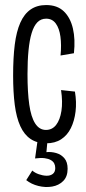

<svg xmlns="http://www.w3.org/2000/svg" viewBox="-20 -558 340 761"><path d="M163 10Q127 10 101.5 -7Q76 -24 60.5 -58Q45 -92 38.5 -142.5Q32 -193 32 -259Q32 -329 38.5 -381Q45 -433 60.5 -468Q76 -503 101.5 -520.5Q127 -538 163 -538Q207 -538 233 -513Q259 -488 269 -445Q279 -402 273 -347L220 -338Q224 -380 219.5 -413Q215 -446 201 -465Q187 -484 163 -484Q142 -484 128 -469.5Q114 -455 105.5 -427Q97 -399 93 -358Q89 -317 89 -264Q89 -193 96 -143.5Q103 -94 119.5 -68.5Q136 -43 162 -43Q187 -43 202.5 -63Q218 -83 223.5 -118.5Q229 -154 222 -201L277 -195Q284 -153 279.5 -116Q275 -79 261 -50.5Q247 -22 222.5 -6Q198 10 163 10ZM84 156 108 118Q118 127 133.5 132.5Q149 138 164 138.5Q179 139 189 131.5Q199 124 199 108Q199 98 195 90Q191 82 181.5 76.5Q172 71 157 69Q142 67 119 70L130 -9H169L164 45Q183 43 202.5 48.5Q222 54 235 69Q248 84 248 111Q248 142 230.5 159.5Q213 177 186.5 181.5Q160 186 132 179Q104 172 84 156Z"/></svg>

Font: Bricolage Grotesque 72pt Condensed ExtraLight
Style: Regular
Weight: 250
Width: 3
Designer: Mathieu Triay
Foundry: Atelier Triay
Version: Version 1.001;gftools[0.9.33.dev8+g029e19f]